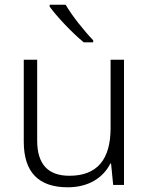

<svg xmlns="http://www.w3.org/2000/svg" viewBox="-20 -786 636 816"><path d="M259 -766H191V-758C220 -717 287 -646 336 -606H376V-615C338 -654 284 -722 259 -766ZM507 -532H450V-242C450 -107 392 -39 275 -39C185 -39 138 -87 138 -189V-532H81V-184C81 -53 145 10 268 10C359 10 420 -33 449 -91H452L461 0H507Z"/></svg>

Font: Noto Sans Kannada Light
Style: Regular
Weight: 300
Designer: Jelle Bosma - Monotype Design Team
Foundry: Monotype Imaging Inc.
Version: Version 2.005